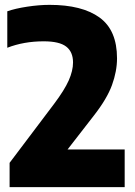

<svg xmlns="http://www.w3.org/2000/svg" viewBox="-20 -770 556 790"><path d="M19.5 0V-100L202.5 -342.5Q245 -399 262.8 -439Q280.5 -479 280.5 -513Q280.5 -556.5 252.5 -578.2Q224.5 -600 160 -600Q78 -600 10 -573.5V-723.5Q42.5 -735 91.8 -742.5Q141 -750 184 -750Q317.5 -750 389.5 -698Q461.5 -646 461.5 -530Q461.5 -477 440.8 -420Q420 -363 365.5 -293.5L258 -155H493V0Z"/></svg>

Font: Encode Sans SemiCondensed SemiCondensed ExtraBold
Style: Regular
Weight: 800
Width: 4
Designer: Multiple Designers
Foundry: Impallari Type
Version: Version 3.000; ttfautohint (v1.8.3) -l 8 -r 50 -G 200 -x 14 